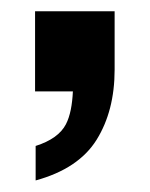

<svg xmlns="http://www.w3.org/2000/svg" viewBox="-20 -162 261 334"><path d="M41 -142.4V-3H106.8C105.7 20.1 102.1 39.8 94.7 54.1C86 70.9 68.4 83.5 42 91.9V151.9C91.7 138.3 127 114.8 148 81.2C168.9 47.6 179.4 7 179.4 -40.8V-142.4Z"/></svg>

Font: Diatome Semibold
Style: Regular
Weight: 600
Designer: 15.100.17
Foundry: 15.100.17
Version: Version 1.005;Fontself Maker 3.5.8